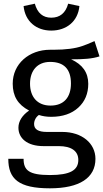

<svg xmlns="http://www.w3.org/2000/svg" viewBox="-20 -809 560 1042"><path d="M258 -643C341 -643 403 -693 411 -776L350 -789C336 -738 305 -713 258 -713C213 -713 183 -738 169 -789L108 -776C116 -693 177 -643 258 -643ZM493 -586C466 -574 444 -565 426 -559C389 -546 337 -539 271 -539C265 -539 258 -539 252 -539C137 -539 49 -462 49 -355C49 -287 77 -241 138 -209C101 -184 80 -151 80 -116C80 -59 127 -16 216 -16H299C366 -16 405 10 405 59C405 114 362 141 251 141C137 141 108 115 108 53H25C25 162 81 213 251 213C412 213 498 156 498 53C498 -31 425 -93 318 -93H234C188 -93 165 -107 165 -136C165 -155 175 -174 191 -185C212 -178 234 -175 258 -175C320 -175 369 -192 405 -225C441 -258 459 -301 459 -354C459 -415 428 -459 366 -487C435 -487 480 -490 520 -503ZM252 -473C327 -473 365 -434 365 -356C365 -280 326 -236 254 -236C183 -236 143 -283 143 -355C143 -426 183 -473 252 -473Z"/></svg>

Font: Fira Sans
Style: Regular
Weight: 400
Designer: Carrois Corporate & Edenspiekermann AG
Foundry: Carrois Corporate GbR & Edenspiekermann AG
Version: Version 4.203